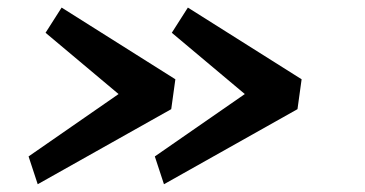

<svg xmlns="http://www.w3.org/2000/svg" viewBox="-20 -553 955 502"><path d="M427.7 -267.6 78.6 -71.3 54.7 -144 290 -307.1 99.1 -467.3 141.1 -533.2 438.5 -345.7ZM757.8 -267.6 408.7 -71.3 384.8 -144 620.1 -307.1 429.2 -467.3 471.2 -533.2 768.6 -345.7Z"/></svg>

Font: Merriweather Bold
Style: Italic
Weight: 700
Italic angle: -7°
Designer: Eben Sorkin ( eben@eyebytes.com )
Foundry: Eben Sorkin ( eben@eyebytes.com )
Version: Version 1.5; ttfautohint (v0.97) -l 13 -r 13 -G 200 -x 24 -f